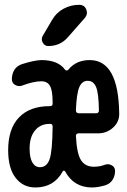

<svg xmlns="http://www.w3.org/2000/svg" viewBox="-20 -785 540 814"><path d="M201.2 -701.2Q218.8 -731.4 249.5 -748Q280.3 -764.6 315.4 -764.6Q337.9 -764.6 345.7 -745.1Q353.5 -725.6 339.8 -709L267.6 -627Q235.4 -589.8 184.6 -589.8Q168.9 -589.8 161.1 -604.5Q153.3 -619.1 161.1 -632.8ZM190.4 -259.8Q151.4 -259.8 128.4 -231.9Q105.5 -204.1 105.5 -155.3Q105.5 -116.2 117.2 -96.2Q128.9 -76.2 149.4 -76.2Q178.7 -76.2 190.4 -110.4Q202.1 -144.5 203.1 -249Q203.1 -259.8 192.4 -259.8ZM351.6 -442.4Q328.1 -442.4 316.4 -416Q304.7 -389.6 301.8 -317.4Q301.8 -305.7 313.5 -304.7H386.7Q398.4 -304.7 399.4 -315.4Q398.4 -390.6 387.2 -416.5Q376 -442.4 351.6 -442.4ZM129.9 9.8Q78.1 9.8 46.4 -30.8Q14.6 -71.3 14.6 -148.4Q14.6 -239.3 60.5 -287.1Q106.4 -335 190.4 -335H192.4Q203.1 -335 203.1 -345.7V-350.6Q203.1 -401.4 191.9 -420.9Q180.7 -440.4 155.3 -440.4Q122.1 -440.4 73.2 -421.9Q58.6 -417 44.4 -424.8Q30.3 -432.6 30.3 -449.2Q30.3 -471.7 41 -488.8Q51.8 -505.9 72.3 -512.7Q123 -529.3 155.3 -530.3Q226.6 -530.3 255.9 -489.3Q257.8 -486.3 262.7 -486.3Q267.6 -486.3 269.5 -489.3Q302.7 -530.3 360.4 -530.3Q482.4 -530.3 485.4 -303.7Q486.3 -268.6 459.5 -244.1Q432.6 -219.7 396.5 -219.7H313.5Q302.7 -219.7 301.8 -209Q305.7 -132.8 323.7 -105.5Q341.8 -78.1 377.9 -78.1Q403.3 -78.1 425.8 -86.9Q440.4 -91.8 454.1 -84Q467.8 -76.2 467.8 -60.5Q467.8 -38.1 456.5 -21.5Q445.3 -4.9 424.8 1Q394.5 9.8 370.1 9.8Q293 9.8 255.9 -58.6Q253.9 -61.5 251 -61.5Q248 -61.5 246.1 -58.6Q209 9.8 129.9 9.8Z"/></svg>

Font: Rounded-X Mgen+ 2m medium
Style: Regular
Weight: 500
Designer: [Source Han Sans]
Ryoko NISHIZUKA  (kana & ideographs); Paul D. Hunt (Latin, Greek & Cyrillic); Wenlong ZHANG  (bopomofo
Version: Version 1.059.20150602